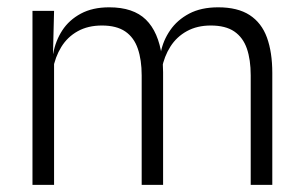

<svg xmlns="http://www.w3.org/2000/svg" viewBox="-20 -518 848 538"><path d="M682.5 0V-307Q682.5 -350.5 671.8 -381.8Q661 -413 636.5 -429.8Q612 -446.5 570.5 -446.5Q532.5 -446.5 503.8 -430.8Q475 -415 457.5 -387.5Q440 -360 433.5 -325.5L422 -371H430.5Q437 -404.5 456.8 -433.2Q476.5 -462 510 -479.8Q543.5 -497.5 591.5 -497.5Q646 -497.5 679.5 -475.8Q713 -454 728 -412.8Q743 -371.5 743 -313.5V0ZM71 0V-487.5H131.5L128.5 -366.5L131.5 -363.5V0ZM377 0V-307Q377 -350 366.2 -381.5Q355.5 -413 331 -429.8Q306.5 -446.5 265.5 -446.5Q226.5 -446.5 197.8 -430.5Q169 -414.5 151.8 -386.5Q134.5 -358.5 128 -322.5L114.5 -367.5H129Q135.5 -403.5 154.5 -432.8Q173.5 -462 206.5 -479.8Q239.5 -497.5 286 -497.5Q353.5 -497.5 388.8 -463Q424 -428.5 433.5 -360.5Q435.5 -350 436.2 -338.8Q437 -327.5 437 -316V0Z"/></svg>

Font: Anek Gujarati Medium Light
Style: Regular
Weight: 300
Version: Version 1.003